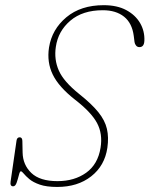

<svg xmlns="http://www.w3.org/2000/svg" viewBox="-20 -730 592 760"><path d="M206.5 10Q164 10 137.5 0.8Q111 -8.5 96.2 -21Q81.5 -33.5 74 -42.8Q66.5 -52 62.5 -52Q58.5 -52 54.8 -37Q51 -22 46 -7.2Q41 7.5 32 7.5Q19 7.5 22 -11.5L45.5 -174Q47.5 -186.5 58 -186.5Q68 -186.5 68.5 -172.5L69.5 -126Q70.5 -77.5 104.2 -45.2Q138 -13 207.5 -13Q274.5 -13 321 -46.2Q367.5 -79.5 378 -145Q387 -200 364.2 -242.8Q341.5 -285.5 277.5 -335Q213 -385.5 189 -434.5Q165 -483.5 174 -542Q185.5 -614 242.8 -661.8Q300 -709.5 390.5 -709.5Q443.5 -709.5 479.8 -690Q516 -670.5 534.5 -638.8Q553 -607 551.5 -569Q550.5 -543.5 532 -543.5Q523.5 -543.5 518.5 -549.8Q513.5 -556 512.5 -563.5L509.5 -587.5Q503 -638.5 471 -664Q439 -689.5 387 -689.5Q307 -689.5 258.5 -648.2Q210 -607 201 -544.5Q193.5 -494.5 212.8 -450.8Q232 -407 294 -357.5Q343 -318.5 369.2 -286Q395.5 -253.5 403.2 -220Q411 -186.5 405 -145Q394.5 -74 341 -32Q287.5 10 206.5 10Z"/></svg>

Font: Fraunces144ptSuperSoftThinItalic
Style: Italic
Weight: 100
Italic angle: -16°
Version: Version 1.000;[0bf87f6ff]